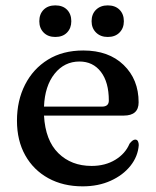

<svg xmlns="http://www.w3.org/2000/svg" viewBox="-20 -664 564 696"><path d="M482.5 -293Q482.5 -245 428.5 -245H139.5Q144.5 -155 191.5 -108.8Q238.5 -62.5 312 -62.5Q361.5 -62.5 398 -84.8Q434.5 -107 449.5 -143Q461 -158 470 -158Q477 -158 480 -152Q483 -146 483 -138Q480 -97 453 -63Q426 -29 381.2 -8.8Q336.5 11.5 279.5 11.5Q209 11.5 155.2 -18Q101.5 -47.5 71.5 -101Q41.5 -154.5 41.5 -226.5Q41.5 -299.5 70.8 -357Q100 -414.5 153.8 -447.8Q207.5 -481 282 -481Q374 -481 428.2 -428.5Q482.5 -376 482.5 -293ZM268 -441Q213.5 -441 178 -396.8Q142.5 -352.5 139.5 -277.5H349.5Q374.5 -277.5 374.5 -299.5Q374.5 -366 345.8 -403.5Q317 -441 268 -441ZM180.5 -530Q154 -530 138.2 -546Q122.5 -562 122.5 -587Q122.5 -613 138.2 -628.8Q154 -644.5 180.5 -644.5Q207.5 -644.5 223 -628.8Q238.5 -613 238.5 -587Q238.5 -562 223 -546Q207.5 -530 180.5 -530ZM370.5 -530Q344.5 -530 328.2 -546Q312 -562 312 -587Q312 -613 328.2 -628.8Q344.5 -644.5 370.5 -644.5Q397.5 -644.5 413.2 -628.8Q429 -613 429 -587Q429 -562 413.2 -546Q397.5 -530 370.5 -530Z"/></svg>

Font: Fraunces 9pt
Style: Regular
Weight: 400
Version: Version 1.000;[b76b70a41]